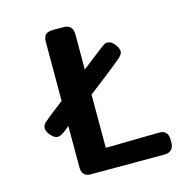

<svg xmlns="http://www.w3.org/2000/svg" viewBox="-103 -794 878 893"><g transform="rotate(-15 336.0 -347.0)"><path d="M74 -262Q74 -277 87.5 -289.5Q101 -302 183 -365V-649Q183 -670 192.5 -682Q202 -694 230 -694H280Q325 -694 325 -647V-478Q437 -566 446 -570Q451 -572 458 -572Q477 -572 492.5 -552Q508 -532 508 -517Q508 -504 492.5 -489.5Q477 -475 400 -415Q354 -380 325 -357V-101L582 -105H584Q626 -105 626 -59V-52Q628 0 580 0H226Q183 0 183 -45V-244Q178 -240 167 -231Q156 -222 150.5 -218.5Q145 -215 137.5 -211.5Q130 -208 123 -208Q107 -208 90.5 -227Q74 -246 74 -262Z"/></g></svg>

Font: CMU Sans Serif
Style: Bold
Weight: 700
Version: Version 0.7.0